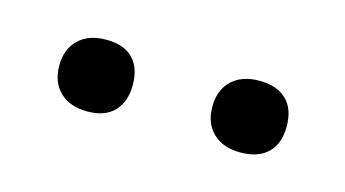

<svg xmlns="http://www.w3.org/2000/svg" viewBox="-30 -625 381 212"><g transform="rotate(15 161.0 -519.0)"><path d="M31 -519Q31 -538 42.5 -549Q54 -560 74 -560Q94 -560 104.5 -549.5Q115 -539 115 -519Q115 -500 104.5 -489Q94 -478 74 -478Q54 -478 42.5 -489Q31 -500 31 -519ZM206 -519Q206 -538 217.5 -549Q229 -560 249 -560Q269 -560 280 -549.5Q291 -539 291 -519Q291 -499 280 -488.5Q269 -478 249 -478Q229 -478 217.5 -489Q206 -500 206 -519Z"/></g></svg>

Font: Cormorant SC
Style: Regular
Weight: 400
Designer: Christian Thalmann (Catharsis Fonts)
Foundry: Catharsis Fonts
Version: Version 4.000